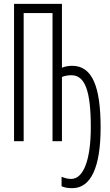

<svg xmlns="http://www.w3.org/2000/svg" viewBox="-20 -734 570 998"><path d="M356 244C453 244 503 134 503 -71C503 -283 460 -392 355 -392C338 -392 319 -389 302 -382V-714H53V0H103V-666H253V0H302V-334C317 -340 334 -343 351 -343C422 -343 452 -261 452 -73C452 97 414 196 350 196C330 196 317 191 300 185V234C316 241 331 244 356 244Z"/></svg>

Font: Noto Sans Mono Condensed Light
Style: Regular
Weight: 300
Width: 3
Designer: Monotype Design Team
Foundry: Monotype Imaging Inc.
Version: Version 2.014